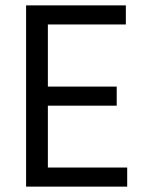

<svg xmlns="http://www.w3.org/2000/svg" viewBox="-20 -694 541 714"><path d="M453 0H77V-674H448V-603H158V-372H414V-301H158V-71H453Z"/></svg>

Font: Hind Madurai
Style: Regular
Weight: 400
Designer: Jyotish Sonowal
Foundry: Indian Type Foundry
Version: Version 0.702;PS 1.0;hotconv 1.0.81;makeotf.lib2.5.63406